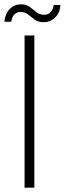

<svg xmlns="http://www.w3.org/2000/svg" viewBox="-34 -863 298 883"><path d="M79 0V-700H124V0ZM167 -761Q141 -761 125 -773Q109 -785 95 -796.5Q81 -808 60 -808Q44 -808 32.5 -797Q21 -786 18 -763H-14Q-10 -801 11 -822Q32 -843 62 -843Q87 -843 102.5 -831.5Q118 -820 133 -807.5Q148 -795 170 -795Q186 -795 198 -806.5Q210 -818 213 -840H244Q242 -805 220 -783Q198 -761 167 -761Z"/></svg>

Font: DM Sans 12pt ExtraLight
Style: Regular
Weight: 250
Version: Version 4.004;gftools[0.9.30]